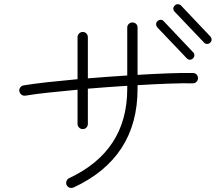

<svg xmlns="http://www.w3.org/2000/svg" viewBox="-20 -876 1046 931"><path d="M337 33Q327 37 317.5 34Q308 31 303 21Q299 12 302.5 2Q306 -8 315 -12Q597 -144 597 -445V-460Q550 -457 501.5 -453.5Q453 -450 406 -446V-275Q406 -265 399 -257.5Q392 -250 381 -250Q371 -250 363.5 -257.5Q356 -265 356 -275V-441Q281 -434 215 -427Q149 -420 102 -412Q92 -411 84 -417Q76 -423 74 -433Q72 -443 78 -451.5Q84 -460 94 -462Q143 -470 211 -477.5Q279 -485 356 -492V-695Q356 -706 363.5 -713.5Q371 -721 381 -721Q392 -721 399 -713.5Q406 -706 406 -695V-496Q453 -500 501.5 -503.5Q550 -507 597 -510V-742Q597 -753 604.5 -760Q612 -767 622 -767Q633 -767 640 -760Q647 -753 647 -742V-513Q729 -518 799 -520.5Q869 -523 915 -522Q926 -522 933 -515Q940 -508 940 -497Q940 -487 933 -479.5Q926 -472 915 -472Q869 -473 798.5 -470.5Q728 -468 647 -463V-445Q647 -111 337 33ZM916 -593Q900 -579 885 -594L743 -743Q737 -750 737 -759Q737 -768 744 -774Q751 -780 759.5 -780Q768 -780 774 -773L916 -623Q923 -617 922.5 -608Q922 -599 916 -593ZM999 -669Q993 -663 984 -663Q975 -663 969 -670L827 -819Q813 -835 828 -850Q834 -856 843 -855.5Q852 -855 858 -849L1000 -699Q1006 -692 1006 -683.5Q1006 -675 999 -669Z"/></svg>

Font: Zen Kurenaido
Style: Regular
Weight: 400
Designer: Yoshimichi Ohira
Foundry: Positype
Version: Version 1.001